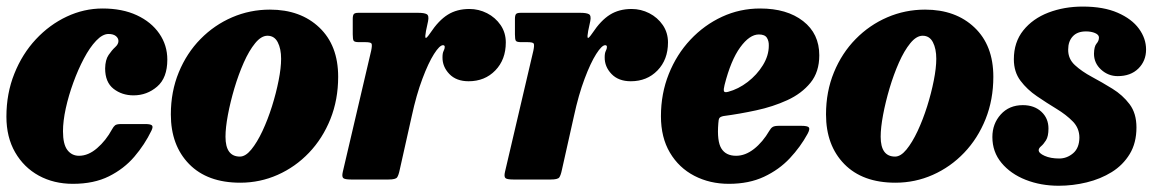

<svg xmlns="http://www.w3.org/2000/svg" viewBox="-24 -560 3599 599"><path d="M498 -374Q498 -317 466.2 -289.8Q434.5 -262.5 392.5 -262.5Q356.5 -262.5 330.2 -283Q304 -303.5 304 -346.5Q304.5 -373.5 314.8 -388.5Q325 -403.5 335.2 -412.8Q345.5 -422 345.5 -432Q345.5 -441 337.5 -447.5Q329.5 -454 314.5 -454Q296 -454 276 -433Q256 -412 237.8 -377.5Q219.5 -343 204.8 -302.5Q190 -262 181.2 -222Q172.5 -182 172.5 -150.5Q172.5 -110 186.2 -92Q200 -74 222.5 -74Q251.5 -74 279 -97.8Q306.5 -121.5 325.5 -156.5Q330 -165 335 -169Q340 -173 354 -173H429.5Q445 -173 449.8 -169Q454.5 -165 448.5 -152.5Q427.5 -109 395.2 -71.2Q363 -33.5 316 -10Q269 13.5 203.5 13.5Q144 13.5 97.2 -12Q50.5 -37.5 23.2 -84.8Q-4 -132 -4 -196Q-4 -268.5 20.8 -330.2Q45.5 -392 88 -437.5Q130.5 -483 184.2 -508.2Q238 -533.5 296 -533.5Q357.5 -533.5 402.8 -512.5Q448 -491.5 473 -455.2Q498 -419 498 -374Z M509 -203Q509 -274.5 533.8 -334.5Q558.5 -394.5 601.5 -438.2Q644.5 -482 700.2 -506Q756 -530 818 -530Q913.5 -530 972.2 -474.2Q1031 -418.5 1031 -320.5Q1031 -249 1006.8 -188.5Q982.5 -128 940 -83.5Q897.5 -39 842.2 -14.5Q787 10 725.5 10Q623 10 566 -48.2Q509 -106.5 509 -203ZM679.5 -133.5Q679.5 -71.5 724.5 -71.5Q742 -71.5 760 -93.5Q778 -115.5 794.8 -151.2Q811.5 -187 824.5 -228.2Q837.5 -269.5 845.2 -308.8Q853 -348 853 -376.5Q853 -408 842.5 -428.2Q832 -448.5 810.5 -448.5Q791 -448.5 772 -425.2Q753 -402 736.5 -364.8Q720 -327.5 707.2 -284.5Q694.5 -241.5 687 -201.5Q679.5 -161.5 679.5 -133.5Z M1094 -520H1281Q1299.5 -520 1307.2 -515.8Q1315 -511.5 1311.5 -494L1305 -463.5Q1301.5 -445 1303.8 -442Q1306 -439 1318 -456.5Q1344.5 -496.5 1373 -514.2Q1401.5 -532 1440.5 -532Q1469.5 -532 1495.5 -518.8Q1521.5 -505.5 1537.8 -481.8Q1554 -458 1554 -427.5Q1554 -374 1521.2 -340.2Q1488.5 -306.5 1438 -306.5Q1399.5 -306.5 1377.8 -329.2Q1356 -352 1356.5 -381.5Q1356.5 -394.5 1360 -401.2Q1363.5 -408 1363.5 -413.5Q1363.5 -419 1358 -419Q1347.5 -419 1330 -391.5Q1312.5 -364 1293.8 -314.2Q1275 -264.5 1260.5 -197.5L1223 -30Q1219.5 -13 1214.8 -6.5Q1210 0 1188.5 0H1071Q1051.5 0 1046.8 -4.5Q1042 -9 1045.5 -24L1134 -402Q1137.5 -419 1135.2 -423.8Q1133 -428.5 1115.5 -428.5H1095.5Q1082 -428.5 1079.2 -433Q1076.5 -437.5 1076.5 -453V-501Q1076.5 -512 1079.8 -516Q1083 -520 1094 -520Z M1600 -520H1787Q1805.5 -520 1813.2 -515.8Q1821 -511.5 1817.5 -494L1811 -463.5Q1807.5 -445 1809.8 -442Q1812 -439 1824 -456.5Q1850.5 -496.5 1879 -514.2Q1907.5 -532 1946.5 -532Q1975.5 -532 2001.5 -518.8Q2027.5 -505.5 2043.8 -481.8Q2060 -458 2060 -427.5Q2060 -374 2027.2 -340.2Q1994.5 -306.5 1944 -306.5Q1905.5 -306.5 1883.8 -329.2Q1862 -352 1862.5 -381.5Q1862.5 -394.5 1866 -401.2Q1869.5 -408 1869.5 -413.5Q1869.5 -419 1864 -419Q1853.5 -419 1836 -391.5Q1818.5 -364 1799.8 -314.2Q1781 -264.5 1766.5 -197.5L1729 -30Q1725.5 -13 1720.8 -6.5Q1716 0 1694.5 0H1577Q1557.5 0 1552.8 -4.5Q1548 -9 1551.5 -24L1640 -402Q1643.5 -419 1641.2 -423.8Q1639 -428.5 1621.5 -428.5H1601.5Q1588 -428.5 1585.2 -433Q1582.5 -437.5 1582.5 -453V-501Q1582.5 -512 1585.8 -516Q1589 -520 1600 -520Z M2038 -197.5Q2038 -268 2062.5 -329.2Q2087 -390.5 2130 -436.2Q2173 -482 2228.8 -507.8Q2284.5 -533.5 2347.5 -533.5Q2431 -533.5 2481.5 -494.2Q2532 -455 2532 -387.5Q2532 -335.5 2504.5 -301.8Q2477 -268 2432.2 -247.5Q2387.5 -227 2335.2 -215.8Q2283 -204.5 2233.5 -198Q2223.5 -196 2220.5 -191.8Q2217.5 -187.5 2217 -175Q2212.5 -119.5 2226.5 -96.8Q2240.5 -74 2272.5 -74Q2301 -74 2328.2 -95.2Q2355.5 -116.5 2376.5 -152.5Q2381 -160.5 2386.8 -164Q2392.5 -167.5 2406.5 -167.5H2475.5Q2495.5 -167.5 2499.5 -162.5Q2503.5 -157.5 2495.5 -142.5Q2473.5 -102 2440 -66.2Q2406.5 -30.5 2359.5 -8.5Q2312.5 13.5 2250 13.5Q2190.5 13.5 2142.2 -11.5Q2094 -36.5 2066 -83.8Q2038 -131 2038 -197.5ZM2247.5 -273.5Q2279.5 -282 2308.5 -304.2Q2337.5 -326.5 2356 -356.5Q2374.5 -386.5 2374.5 -417.5Q2375 -432 2368.5 -442.2Q2362 -452.5 2343.5 -452.5Q2314.5 -452.5 2285.2 -412.2Q2256 -372 2236.5 -295Q2233 -281 2234.5 -275.8Q2236 -270.5 2247.5 -273.5Z M2553 -203Q2553 -274.5 2577.8 -334.5Q2602.5 -394.5 2645.5 -438.2Q2688.5 -482 2744.2 -506Q2800 -530 2862 -530Q2957.5 -530 3016.2 -474.2Q3075 -418.5 3075 -320.5Q3075 -249 3050.8 -188.5Q3026.5 -128 2984 -83.5Q2941.5 -39 2886.2 -14.5Q2831 10 2769.5 10Q2667 10 2610 -48.2Q2553 -106.5 2553 -203ZM2723.5 -133.5Q2723.5 -71.5 2768.5 -71.5Q2786 -71.5 2804 -93.5Q2822 -115.5 2838.8 -151.2Q2855.5 -187 2868.5 -228.2Q2881.5 -269.5 2889.2 -308.8Q2897 -348 2897 -376.5Q2897 -408 2886.5 -428.2Q2876 -448.5 2854.5 -448.5Q2835 -448.5 2816 -425.2Q2797 -402 2780.5 -364.8Q2764 -327.5 2751.2 -284.5Q2738.5 -241.5 2731 -201.5Q2723.5 -161.5 2723.5 -133.5Z M3343.5 -130.5Q3343.5 -160 3323 -181Q3302.5 -202 3272 -220.5Q3241.5 -239 3211 -259.8Q3180.5 -280.5 3159.8 -308Q3139 -335.5 3139 -375Q3139 -428.5 3168.5 -465.2Q3198 -502 3247 -520.8Q3296 -539.5 3354 -539.5Q3419 -539.5 3463 -520.2Q3507 -501 3529.2 -470.5Q3551.5 -440 3551.5 -405.5Q3551.5 -370 3527.5 -346.2Q3503.5 -322.5 3463 -322.5Q3433.5 -322.5 3411.2 -342.8Q3389 -363 3389 -392.5Q3389.5 -415.5 3397 -424Q3404.5 -432.5 3404.5 -443Q3404.5 -451.5 3392.5 -456.8Q3380.5 -462 3364 -462Q3337 -462 3322.8 -446.5Q3308.5 -431 3308.5 -405.5Q3308 -376.5 3329.5 -356.8Q3351 -337 3382.8 -320Q3414.5 -303 3446.5 -283.2Q3478.5 -263.5 3500 -235Q3521.5 -206.5 3521.5 -162.5Q3521.5 -114 3500.5 -79.5Q3479.5 -45 3444.5 -23.2Q3409.5 -1.5 3366.2 9Q3323 19.5 3279 19.5Q3223 19.5 3176 1Q3129 -17.5 3100.5 -51.8Q3072 -86 3072 -132.5Q3072 -174 3098.2 -203Q3124.5 -232 3167 -232Q3202.5 -232 3224.8 -211.5Q3247 -191 3247 -159Q3247 -134.5 3239.2 -122.2Q3231.5 -110 3224 -103.8Q3216.5 -97.5 3216.5 -91.5Q3216.5 -82 3235 -73.8Q3253.5 -65.5 3280.5 -65.5Q3304.5 -65.5 3323.8 -81.8Q3343 -98 3343.5 -130.5Z"/></svg>

Font: Besley* Narrow Heavy
Style: Italic
Weight: 800
Width: 4
Italic angle: -13°
Designer: Owen Earl
Foundry: indestructible type*
Version: Version 3.000; ttfautohint (v1.8.3)